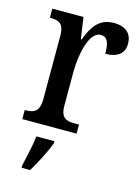

<svg xmlns="http://www.w3.org/2000/svg" viewBox="-117 -612 656 899"><g transform="rotate(15 211.5 -162.5)"><path d="M23 0H286V-44H262C226 -44 197 -52 197 -111V-274C197 -361 221 -476 276 -476C309 -476 319 -451 319 -396C381 -396 410 -424 410 -469C410 -515 382 -546 321 -546C250 -546 219 -497 195 -432H191L176 -536H25V-492H28C66 -492 94 -483 94 -424V-116C94 -53 65 -44 26 -44H23ZM79 208V221H120C146 179 180 113 195 71V61H108C102 109 89 164 79 208Z"/></g></svg>

Font: Noto Serif Devanagari Condensed Medium
Style: Regular
Weight: 500
Width: 3
Designer: Universal Thirst, Indian Type Foundry and the Monotype Design Team
Foundry: Monotype Imaging Inc.
Version: Version 2.004